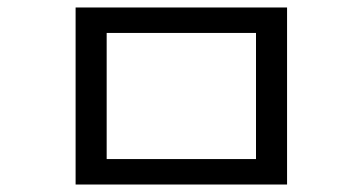

<svg xmlns="http://www.w3.org/2000/svg" viewBox="-20 -494 960 513"><path d="M182 -474H747V-1H182ZM664 -406H265V-69H664Z"/></svg>

Font: hexkorean15
Style: Book
Weight: 400
Designer: Jelle Bosma - Monotype Design Team
Foundry: Monotype Imaging Inc.
Version: Version 2.003